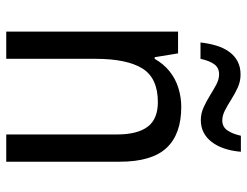

<svg xmlns="http://www.w3.org/2000/svg" viewBox="-106 -666 772 599"><g transform="rotate(90 279.5 -366.0)"><path d="M313 -546Q398 -546 441 -500Q484 -454 484 -354V0H399V-345Q399 -409 375 -441Q351 -473 298 -473Q223 -473 193 -424.5Q163 -376 163 -278V0H78V-536H146L158 -463H163Q179 -491 202 -509.5Q225 -528 254 -537Q283 -546 313 -546ZM112 -606Q115 -633 122 -656Q129 -679 141.5 -696Q154 -713 171.5 -722Q189 -731 212 -731Q233 -731 252 -722.5Q271 -714 289 -702.5Q307 -691 323.5 -682.5Q340 -674 355 -674Q375 -674 386 -689.5Q397 -705 403 -732H453Q448 -674 422 -640.5Q396 -607 354 -607Q334 -607 315 -615.5Q296 -624 277.5 -635.5Q259 -647 243 -655.5Q227 -664 211 -664Q191 -664 180 -649Q169 -634 163 -606Z"/></g></svg>

Font: Noto Sans Devanagari SemiCondensed
Style: Regular
Weight: 400
Width: 4
Designer: Jelle Bosma - Monotype Design Team
Foundry: Monotype Imaging Inc.
Version: Version 2.006